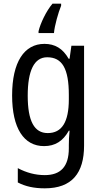

<svg xmlns="http://www.w3.org/2000/svg" viewBox="-20 -786 548 1046"><path d="M313 -755V-766H266C232 -726 200 -659 190 -616V-606H274C277 -645 298 -719 313 -755ZM222 -547C112 -547 46 -448 46 -266C46 -87 110 10 220 10C280 10 323 -17 355 -74H359C356 -48 355 -15 355 5V22C355 123 309 168 224 168C173 168 124 155 77 130V208C119 230 166 240 224 240C372 240 438 157 438 7V-537H369L359 -466H354C322 -522 279 -547 222 -547ZM237 -474C319 -474 355 -412 355 -269V-245C355 -121 317 -61 240 -61C167 -61 131 -126 131 -265C131 -401 166 -474 237 -474Z"/></svg>

Font: Noto Sans Lao Condensed
Style: Regular
Weight: 400
Width: 3
Designer: Monotype Design Team
Foundry: Monotype Imaging Inc.
Version: Version 2.004